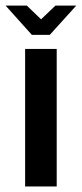

<svg xmlns="http://www.w3.org/2000/svg" viewBox="-53 -671 294 691"><path d="M37.4 0V-495H151.1V0ZM61.6 -545.6 -32.9 -650.8H43.6L94.8 -601.5L146.5 -650.8H221.4L126.2 -545.6Z"/></svg>

Font: Alumni Sans SC Thin
Style: Regular
Weight: 100
Designer: Robert E. Leuschke
Foundry: Robert E. Leuschke
Version: Version 1.018